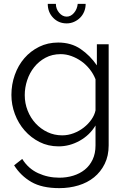

<svg xmlns="http://www.w3.org/2000/svg" viewBox="-20 -750 657 993"><path d="M283 7Q229 7 184.5 -15.5Q140 -38 107.5 -75Q75 -112 57 -160Q39 -208 39 -259Q39 -313 56.5 -362.5Q74 -412 106 -449Q138 -486 182.5 -508Q227 -530 281 -530Q348 -530 397 -496.5Q446 -463 481 -412V-521H542V2Q542 56 521.5 97.5Q501 139 466.5 167Q432 195 385.5 209Q339 223 287 223Q197 223 142 191Q87 159 53 105L95 72Q126 122 177 145.5Q228 169 287 169Q325 169 359 158.5Q393 148 418.5 127.5Q444 107 459 75.5Q474 44 474 2V-101Q444 -51 392 -22Q340 7 283 7ZM302 -50Q332 -50 361 -61Q390 -72 413.5 -90.5Q437 -109 453 -132Q469 -155 474 -179V-340Q463 -368 444 -392Q425 -416 401 -433Q377 -450 349.5 -460Q322 -470 294 -470Q250 -470 215.5 -451.5Q181 -433 157 -403Q133 -373 120.5 -335Q108 -297 108 -258Q108 -216 123 -178Q138 -140 164.5 -111.5Q191 -83 226 -66.5Q261 -50 302 -50ZM325 -664Q346 -664 362.5 -683Q379 -702 382 -730H423Q423 -709 415.5 -690.5Q408 -672 394.5 -658.5Q381 -645 363 -637Q345 -629 325 -629Q283 -629 255 -658Q227 -687 227 -730H269Q269 -704 286 -684Q303 -664 325 -664Z"/></svg>

Font: IngvarSans
Style: Regular
Weight: 400
Version: Version 1.000